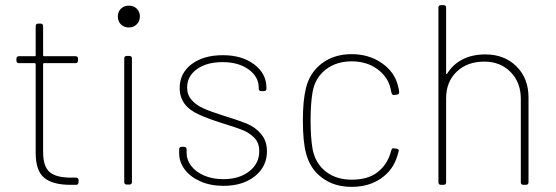

<svg xmlns="http://www.w3.org/2000/svg" viewBox="-20 -720 2167 748"><path d="M119 -124V-470Q119 -474 115 -474H54Q44 -474 44 -484V-491Q44 -501 54 -501H115Q119 -501 119 -505V-618Q119 -628 129 -628H138Q148 -628 148 -618V-505Q148 -501 152 -501H274Q284 -501 284 -491V-484Q284 -474 274 -474H152Q148 -474 148 -470V-127Q148 -72 173 -50Q198 -28 256 -28H276Q286 -28 286 -18V-10Q286 0 276 0H254Q185 0 152 -27.5Q119 -55 119 -124Z M464 -11V-492Q464 -502 474 -502H484Q494 -502 494 -492V-11Q494 -1 484 -1H474Q464 -1 464 -11ZM482 -698Q501 -698 513 -686Q525 -674 525 -656Q525 -637 512.5 -625Q500 -613 482 -613Q463 -613 451 -625Q439 -637 439 -656Q439 -674 451 -686Q463 -698 482 -698Z M678 -123V-138Q678 -148 688 -148H697Q707 -148 707 -138V-124Q707 -97 725 -73.5Q743 -50 775.5 -36Q808 -22 850 -22Q912 -22 951 -52.5Q990 -83 990 -130Q990 -164 971 -183Q953 -201 930.5 -211Q908 -221 843 -241Q792 -257 757 -273Q680 -306 680 -377Q680 -435 726.5 -470Q773 -505 848 -505Q923 -505 970.5 -469Q1018 -433 1018 -378V-375Q1018 -365 1008 -365H998Q988 -365 988 -375V-378Q988 -421 948.5 -449.5Q909 -478 847 -478Q785 -478 747 -450.5Q709 -423 709 -379Q709 -350 727 -330Q744 -311 771 -298.5Q798 -286 849 -270Q910 -251 940 -239Q976 -224 998 -197Q1020 -170 1020 -131Q1020 -71 973 -33.5Q926 4 851 4Q800 4 760.5 -13.5Q721 -31 699.5 -60Q678 -89 678 -123Z M1172 -124Q1160 -168 1160 -252Q1160 -329 1172 -377Q1187 -438 1234.5 -473.5Q1282 -509 1350 -509Q1417 -509 1467 -474.5Q1517 -440 1530 -387Q1535 -370 1535 -362V-360Q1535 -353 1526 -351L1514 -350Q1507 -350 1505 -359L1502 -373Q1492 -420 1450.5 -450.5Q1409 -481 1350 -481Q1290 -481 1249 -449Q1208 -417 1198 -363Q1190 -318 1190 -251Q1190 -183 1198 -138Q1209 -83 1249.5 -51.5Q1290 -20 1350 -20Q1413 -20 1450 -48.5Q1487 -77 1501 -123L1504 -133Q1506 -139 1508 -141Q1510 -143 1515 -142L1524 -141Q1536 -139 1533 -130L1528 -113Q1512 -58 1464.5 -25Q1417 8 1350 8Q1282 8 1234.5 -27.5Q1187 -63 1172 -124Z M1688 -10V-690Q1688 -700 1698 -700H1708Q1718 -700 1718 -690V-435Q1718 -432 1719.5 -431.5Q1721 -431 1722 -433Q1744 -469 1782 -488.5Q1820 -508 1871 -508Q1945 -508 1992 -461.5Q2039 -415 2039 -340V-10Q2039 0 2029 0H2019Q2009 0 2009 -10V-335Q2009 -399 1969 -439.5Q1929 -480 1867 -480Q1800 -480 1759 -440.5Q1718 -401 1718 -337V-10Q1718 0 1708 0H1698Q1688 0 1688 -10Z"/></svg>

Font: Barlow GEO Thin
Style: Regular
Weight: 100
Designer: Jeremy Tribby
Foundry: Tribby Type
Version: Version 1.408